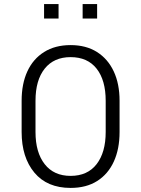

<svg xmlns="http://www.w3.org/2000/svg" viewBox="-20 -911 692 941"><path d="M566 -417V-264Q566 -181 538 -119.5Q510 -58 456.5 -24Q403 10 326 10Q211 10 148.5 -65Q86 -140 86 -264V-417Q86 -500 114 -561Q142 -622 196 -656Q250 -690 326 -690Q402 -690 455.5 -656Q509 -622 537.5 -561Q566 -500 566 -417ZM498 -417Q498 -518 453.5 -574.5Q409 -631 326 -631Q244 -631 199 -574.5Q154 -518 154 -417V-264Q154 -164 199 -106.5Q244 -49 326 -49Q409 -49 453.5 -106.5Q498 -164 498 -264ZM267 -820H196V-891H267ZM456 -820H385V-891H456Z"/></svg>

Font: Inria Sans Light
Style: Regular
Weight: 300
Designer: Black Foundry Team
Foundry: Black Foundry
Version: Version 1.2; ttfautohint (v1.8.3)